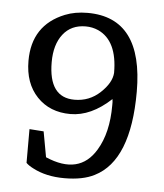

<svg xmlns="http://www.w3.org/2000/svg" viewBox="-43 -538 503 590"><g transform="rotate(5 208.5 -243.0)"><path d="M107.1 -338.8Q107.1 -229.6 186.7 -229.6Q232.7 -229.6 265.8 -260.7Q299 -291.8 301 -322.4Q301 -421.4 240.8 -449Q222.4 -457.1 202 -457.1Q157.1 -457.1 132.1 -425Q107.1 -392.9 107.1 -338.8ZM204.1 -499Q375.5 -499 375.5 -270.4Q375.5 -58.2 269.4 -5.1Q233.7 13.3 177 13.3Q120.4 13.3 79.6 -8.2Q65.3 -15.3 57.1 -23.5V-127.6L101 -124.5L115.3 -45.9Q221.4 0 271.4 -83.7Q304.1 -137.8 304.1 -222.4V-232.7Q304.1 -236.7 303.1 -241.8Q241.8 -184.7 178.1 -184.7Q114.3 -184.7 75 -226Q35.7 -267.3 35.7 -336.7Q35.7 -446.9 134.7 -486.7Q165.3 -499 204.1 -499Z"/></g></svg>

Font: Suravaram
Style: Regular
Weight: 400
Designer: Purushoth Kumar Guthula
Foundry: SiliconAndhra, USA.
Version: Version 1.0.4; ttfautohint (v1.2.42-39fb)